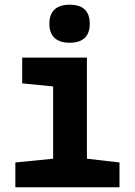

<svg xmlns="http://www.w3.org/2000/svg" viewBox="-20 -793 570 813"><path d="M275 -612C333 -612 360 -641 360 -692C360 -745 333 -773 275 -773C218 -773 189 -745 189 -692C189 -639 220 -612 275 -612ZM45 0H486V-105L348 -121V-549H74V-440L205 -427V-121L45 -105Z"/></svg>

Font: Noto Sans Mono Condensed ExtraBold
Style: Regular
Weight: 800
Width: 3
Designer: Monotype Design Team
Foundry: Monotype Imaging Inc.
Version: Version 2.014